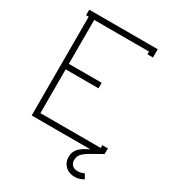

<svg xmlns="http://www.w3.org/2000/svg" viewBox="-204 -792 978 1083"><g transform="rotate(30 285.5 -250.0)"><path d="M505 0 536 -17V-54H500V-36H107V-321H321V-357H107V-643H464V-625H500V-679H54V-643H71V0H453C402 26 368 46 368 99C368 142 399 179 454 179C476 179 497 171 511 162L493 132C483 138 469 143 454 143C413 143 404 117 404 99C404 55 432 42 505 0Z"/></g></svg>

Font: Rawengulk
Style: Regular
Weight: 400
Version: Version 0.9